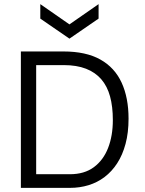

<svg xmlns="http://www.w3.org/2000/svg" viewBox="-20 -909 702 929"><path d="M123 0V-66H318Q388 -66 434 -100Q480 -134 503 -193Q526 -252 526 -328Q526 -393 512.5 -442.5Q499 -492 470 -525.5Q441 -559 396 -576.5Q351 -594 288 -594H123V-660H287Q396 -660 465.5 -621Q535 -582 568.5 -509Q602 -436 602 -335Q602 -267 587.5 -213Q573 -159 547 -119Q521 -79 486 -52.5Q451 -26 408.5 -13Q366 0 319 0ZM81 0V-660H155V0ZM175 -889 316 -791 457 -889V-819L316 -722L175 -819Z"/></svg>

Font: Bricolage Grotesque 36pt Light
Style: Regular
Weight: 300
Designer: Mathieu Triay
Foundry: Atelier Triay
Version: Version 1.001;gftools[0.9.33.dev8+g029e19f]